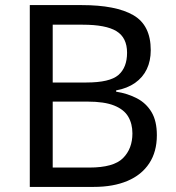

<svg xmlns="http://www.w3.org/2000/svg" viewBox="-20 -734 690 754"><path d="M301 -714Q435 -714 503.5 -674.5Q572 -635 572 -537Q572 -495 556.5 -462.5Q541 -430 510.5 -408.5Q480 -387 436 -379V-374Q481 -367 517.5 -348Q554 -329 575 -294Q596 -259 596 -203Q596 -138 566 -92.5Q536 -47 480.5 -23.5Q425 0 348 0H97V-714ZM319 -410Q411 -410 445 -439.5Q479 -469 479 -527Q479 -586 437.5 -611.5Q396 -637 305 -637H187V-410ZM187 -335V-76H331Q426 -76 463 -113Q500 -150 500 -210Q500 -248 483.5 -276Q467 -304 428.5 -319.5Q390 -335 324 -335Z"/></svg>

Font: Noto Sans Canadian Aboriginal
Style: Regular
Weight: 400
Designer: Monotype Design Team, Typotheque's Kevin King
Foundry: Monotype Imaging Inc.
Version: Version 2.002